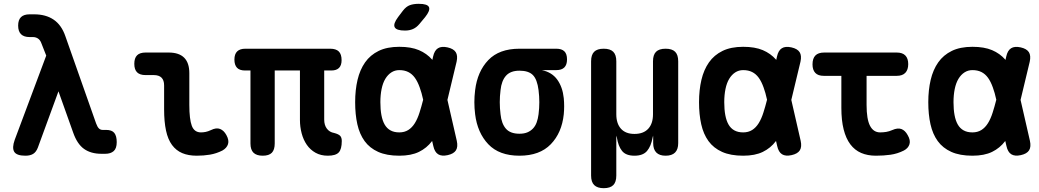

<svg xmlns="http://www.w3.org/2000/svg" viewBox="-20 -805 5440 1005"><path d="M178 -32Q169 -9 153.5 0.5Q138 10 113 10Q67 10 54.5 -10.5Q42 -31 57 -73L222 -514L196 -580Q190 -596 178.5 -603.5Q167 -611 152 -611H135Q105 -611 90 -626Q75 -641 75 -671Q75 -701 90 -715.5Q105 -730 135 -730H159Q220 -730 261 -702Q302 -674 322 -616L483 -159Q490 -140 498 -132.5Q506 -125 517 -125H535Q566 -125 578.5 -109Q591 -93 591 -61Q591 -28 575 -14Q559 0 531 0H511Q456 0 420 -25.5Q384 -51 363 -111L286 -327Z M971 -256Q971 -181 984 -146.5Q997 -112 1032 -112Q1044 -112 1056.5 -114.5Q1069 -117 1084 -124Q1112 -138 1132 -130Q1152 -122 1165 -98Q1180 -71 1173.5 -50.5Q1167 -30 1144 -17Q1112 -1 1079 4.5Q1046 10 1010 10Q966 10 934 -3.5Q902 -17 880.5 -46Q859 -75 849 -121.5Q839 -168 839 -233V-358Q839 -385 825.5 -398.5Q812 -412 785 -412H742Q712 -412 697.5 -426.5Q683 -441 683 -471Q683 -501 697.5 -515.5Q712 -530 742 -530H863Q917 -530 944 -503Q971 -476 971 -422Z M1696 10Q1659 10 1631.5 -5.5Q1604 -21 1586 -47Q1568 -73 1559 -107Q1550 -141 1550 -177V-436H1418V-54Q1418 -21 1403 -5.5Q1388 10 1355 10Q1323 10 1307 -5.5Q1291 -21 1291 -54V-436H1263Q1234 -436 1220.5 -450.5Q1207 -465 1207 -493Q1207 -522 1221.5 -536Q1236 -550 1264 -550H1708Q1739 -550 1753.5 -535.5Q1768 -521 1768 -490Q1768 -463 1754.5 -449.5Q1741 -436 1714 -436H1677V-179Q1677 -150 1691 -131.5Q1705 -113 1729 -109Q1752 -103 1760.5 -94Q1769 -85 1769 -67Q1769 -24 1753 -7Q1737 10 1696 10Z M2175 -679Q2160 -661 2141.5 -653Q2123 -645 2100 -645Q2055 -645 2046 -662.5Q2037 -680 2064 -716L2089 -749Q2106 -771 2125.5 -778Q2145 -785 2172 -785Q2218 -785 2225.5 -767.5Q2233 -750 2205 -715ZM2371 -68Q2378 -36 2366.5 -18Q2355 0 2323.5 7Q2292 14 2273.5 2.5Q2255 -9 2248 -41L2242 -67Q2242 -66 2241 -66Q2214 -30 2173 -10Q2132 10 2070 10Q2004 10 1959.5 -10Q1915 -30 1888.5 -66.5Q1862 -103 1850.5 -154.5Q1839 -206 1839 -270Q1839 -334 1851.5 -387Q1864 -440 1891 -478.5Q1918 -517 1962 -538.5Q2006 -560 2070 -560Q2132 -560 2173 -542.5Q2214 -525 2242 -493Q2242 -492 2243 -491L2247 -509Q2254 -541 2272.5 -552.5Q2291 -564 2322.5 -557Q2354 -550 2365.5 -532Q2377 -514 2370 -482L2322 -282ZM2195 -283Q2187 -320 2177 -347Q2166 -378 2151.5 -398Q2137 -418 2117 -428Q2097 -438 2070 -438Q2047 -438 2028.5 -426Q2010 -414 1997 -392.5Q1984 -371 1977.5 -339.5Q1971 -308 1971 -270Q1971 -232 1976.5 -202.5Q1982 -173 1993.5 -153Q2005 -133 2024 -122.5Q2043 -112 2070 -112Q2097 -112 2117 -124.5Q2137 -137 2151.5 -160.5Q2166 -184 2176 -216Q2186 -247 2195 -283Z M2892 -438H2816Q2869 -427 2897 -388Q2925 -349 2931 -291Q2933 -270 2933 -249Q2933 -228 2931 -207Q2921 -110 2863 -50Q2805 10 2699 10Q2593 10 2536 -50Q2479 -110 2467 -207Q2463 -239 2463 -270Q2463 -301 2467 -333Q2479 -431 2536 -490.5Q2593 -550 2699 -550H2892Q2920 -550 2934 -536.5Q2948 -523 2948 -494Q2948 -466 2934 -452Q2920 -438 2892 -438ZM2699 -105Q2723 -105 2740 -112Q2757 -119 2769.5 -132Q2782 -145 2789 -164Q2796 -183 2799 -207Q2803 -239 2803 -270Q2803 -301 2799 -333Q2792 -389 2769.5 -412Q2747 -435 2699 -435Q2652 -435 2628.5 -408.5Q2605 -382 2600 -333Q2596 -301 2596 -270Q2596 -239 2600 -207Q2605 -158 2628 -131.5Q2651 -105 2699 -105Z M3140 180Q3107 180 3090.5 164Q3074 148 3074 114V-484Q3074 -518 3090 -534Q3106 -550 3140 -550Q3174 -550 3190 -534Q3206 -518 3206 -484V-207Q3206 -158 3230.5 -131Q3255 -104 3301 -104Q3348 -104 3373 -131Q3398 -158 3398 -207V-484Q3398 -518 3414 -534Q3430 -550 3464 -550Q3498 -550 3514 -534Q3530 -518 3530 -484V-56Q3530 -23 3513.5 -6.5Q3497 10 3464 10Q3432 10 3415.5 -6.5Q3399 -23 3399 -56V-85Q3399 -95 3398.5 -95Q3398 -95 3396 -85Q3388 -40 3367 -15Q3346 10 3301 10Q3256 10 3236 -15Q3216 -40 3209 -85Q3207 -95 3206.5 -95Q3206 -95 3206 -85V114Q3206 148 3190 164Q3174 180 3140 180Z M4171 -68Q4178 -36 4166.5 -18Q4155 0 4123.5 7Q4092 14 4073.5 2.5Q4055 -9 4048 -41L4042 -67Q4042 -66 4041 -66Q4014 -30 3973 -10Q3932 10 3870 10Q3804 10 3759.5 -10Q3715 -30 3688.5 -66.5Q3662 -103 3650.5 -154.5Q3639 -206 3639 -270Q3639 -334 3651.5 -387Q3664 -440 3691 -478.5Q3718 -517 3762 -538.5Q3806 -560 3870 -560Q3932 -560 3973 -542.5Q4014 -525 4042 -493Q4042 -492 4043 -491L4047 -509Q4054 -541 4072.5 -552.5Q4091 -564 4122.5 -557Q4154 -550 4165.5 -532Q4177 -514 4170 -482L4122 -282ZM3995 -283Q3987 -320 3977 -347Q3966 -378 3951.5 -398Q3937 -418 3917 -428Q3897 -438 3870 -438Q3847 -438 3828.5 -426Q3810 -414 3797 -392.5Q3784 -371 3777.5 -339.5Q3771 -308 3771 -270Q3771 -232 3776.5 -202.5Q3782 -173 3793.5 -153Q3805 -133 3824 -122.5Q3843 -112 3870 -112Q3897 -112 3917 -124.5Q3937 -137 3951.5 -160.5Q3966 -184 3976 -216Q3986 -247 3995 -283Z M4674 -530Q4704 -530 4719 -514.5Q4734 -499 4734 -469.5Q4734 -440 4719 -424Q4704 -408 4674 -408H4516V-256Q4516 -181 4534 -146.5Q4552 -112 4587 -112Q4603 -112 4618.5 -114.5Q4634 -117 4650 -124Q4679 -137 4698.5 -129.5Q4718 -122 4731 -98Q4747 -71 4740.5 -50Q4734 -29 4711 -17Q4677 0 4641 5Q4605 10 4565 10Q4521 10 4487.5 -4.5Q4454 -19 4431 -49.5Q4408 -80 4396 -127.5Q4384 -175 4384 -240V-408H4292Q4262 -408 4247.5 -423.5Q4233 -439 4233 -468Q4233 -499 4248 -514.5Q4263 -530 4294 -530Z M5371 -68Q5378 -36 5366.5 -18Q5355 0 5323.5 7Q5292 14 5273.5 2.5Q5255 -9 5248 -41L5242 -67Q5242 -66 5241 -66Q5214 -30 5173 -10Q5132 10 5070 10Q5004 10 4959.5 -10Q4915 -30 4888.5 -66.5Q4862 -103 4850.5 -154.5Q4839 -206 4839 -270Q4839 -334 4851.5 -387Q4864 -440 4891 -478.5Q4918 -517 4962 -538.5Q5006 -560 5070 -560Q5132 -560 5173 -542.5Q5214 -525 5242 -493Q5242 -492 5243 -491L5247 -509Q5254 -541 5272.5 -552.5Q5291 -564 5322.5 -557Q5354 -550 5365.5 -532Q5377 -514 5370 -482L5322 -282ZM5195 -283Q5187 -320 5177 -347Q5166 -378 5151.5 -398Q5137 -418 5117 -428Q5097 -438 5070 -438Q5047 -438 5028.5 -426Q5010 -414 4997 -392.5Q4984 -371 4977.5 -339.5Q4971 -308 4971 -270Q4971 -232 4976.5 -202.5Q4982 -173 4993.5 -153Q5005 -133 5024 -122.5Q5043 -112 5070 -112Q5097 -112 5117 -124.5Q5137 -137 5151.5 -160.5Q5166 -184 5176 -216Q5186 -247 5195 -283Z"/></svg>

Font: Maple Mono Normal NL
Style: Bold
Weight: 700
Monospace: yes
Designer: subframe7536
Version: Version 7.000